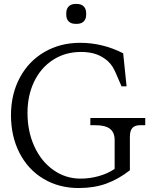

<svg xmlns="http://www.w3.org/2000/svg" viewBox="-20 -930 765 965"><path d="M384.8 -32.2Q431.2 -32.2 476.6 -44.9Q522 -57.6 556.2 -81.1V-226.1Q556.2 -264.6 532.5 -282.7Q508.8 -300.8 458 -300.8H434.1V-336.9H710V-300.8H685.1Q657.7 -300.8 645.3 -286.9Q632.8 -272.9 632.8 -243.2V-74.2Q576.2 -29.8 514.6 -7.3Q453.1 15.1 375 15.1Q276.4 15.1 198.7 -31.2Q121.1 -77.6 78.1 -161.1Q35.2 -244.6 35.2 -351.1Q35.2 -456.5 79.6 -539.6Q124 -622.6 203.4 -668.7Q282.7 -714.8 382.8 -714.8Q496.1 -714.8 599.1 -662.1L616.2 -496.1H590.8Q585.4 -507.3 573.7 -535.6Q562 -564 554.2 -579.1Q538.1 -612.3 509.3 -633.1Q480.5 -653.8 450.7 -661.4Q420.9 -668.9 387.2 -668.9Q307.6 -668.9 246.1 -628.9Q184.6 -588.9 151.4 -519.3Q118.2 -449.7 118.2 -362.8Q118.2 -269.5 152.8 -193.8Q187.5 -118.2 248.8 -75.2Q310.1 -32.2 384.8 -32.2ZM313 -856.9V-862.8Q313 -885.3 325.2 -897.7Q337.4 -910.2 359.9 -910.2H366.2Q388.7 -910.2 400.9 -897.7Q413.1 -885.3 413.1 -862.8V-856.9Q413.1 -834.5 400.9 -822.3Q388.7 -810.1 366.2 -810.1H359.9Q337.4 -810.1 325.2 -822.3Q313 -834.5 313 -856.9Z"/></svg>

Font: LT Superior Serif
Style: Regular
Weight: 400
Designer: Daniel Lyons
Foundry: LyonsType
Version: Version 2.120;FEAKit 1.0